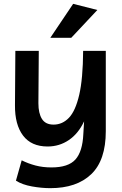

<svg xmlns="http://www.w3.org/2000/svg" viewBox="-20 -770 636 1000"><path d="M242 210Q197 210 146.5 201Q96 192 63 171L93 65Q127 82 165 92Q203 102 248 102Q336 102 373 60.5Q410 19 414 -72L418 -138Q388 -74 338.5 -40.5Q289 -7 228 -7Q143 -7 100 -64Q57 -121 58 -222L60 -505H182L180 -232Q180 -180 198.5 -150.5Q217 -121 259 -121Q305 -121 339 -156.5Q373 -192 392.5 -275.5Q412 -359 413 -505H531V-87Q531 65 455 137.5Q379 210 242 210ZM242 -573 361 -750 487 -718 351 -573Z"/></svg>

Font: Livvic SemiBold
Style: Regular
Weight: 600
Designer: Jacques Le Bailly, Baron von Fonthausen
Version: Version 1.001; ttfautohint (v1.8.2)